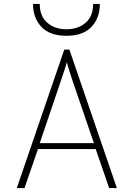

<svg xmlns="http://www.w3.org/2000/svg" viewBox="-20 -951 676 971"><path d="M464 -197H172L104 0H65L305 -700H331L571 0H532ZM353 -525 346 -545Q341 -561 331 -592Q321 -623 318 -637Q314 -620 303 -587.5Q292 -555 289 -546L282 -525L181 -227H455ZM147 -931H181Q181 -869 219 -836Q257 -803 316 -803Q375 -803 413 -836Q451 -869 451 -931H485Q485 -860 442.5 -815Q400 -770 316 -770Q232 -770 189.5 -815Q147 -860 147 -931Z"/></svg>

Font: Overpass Thin
Style: Regular
Weight: 100
Designer: Delve Withrington, Thomas Jockin
Foundry: Delve Fonts
Version: Version 3.000;DELV;Overpass